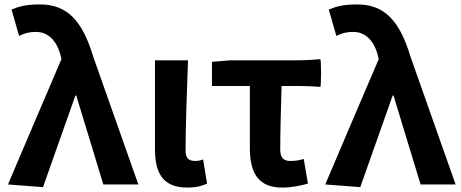

<svg xmlns="http://www.w3.org/2000/svg" viewBox="-20 -832 2079 866"><path d="M136 -282 16 0 174 12 320 -401H324L446 0H525H604L401 -575C352 -738 284 -812 160 -812C97 -812 66 -803 32 -789L66 -670C89 -681 109 -688 143 -688C194 -688 235 -652 253 -583L257 -565Z M679 -359V-159C679 -54 713 14 824 14C867 14 892 6 914 -4L896 -113C884 -108 871 -106 862 -106C832 -106 817 -117 817 -153C817 -258 823 -423 828 -560H753H679Z M1107 -304V-164C1107 -55 1143 14 1252 14C1297 14 1337 5 1369 -4L1350 -115C1327 -108 1309 -106 1289 -106C1261 -106 1244 -118 1244 -158C1244 -236 1247 -340 1250 -444H1338C1367 -444 1404 -442 1425 -440C1429 -444 1429 -560 1425 -565C1391 -562 1357 -560 1323 -560H1221H1018L936 -553V-444H1107Z M1567 -282 1447 0 1605 12 1751 -401H1755L1877 0H1956H2035L1832 -575C1783 -738 1715 -812 1591 -812C1528 -812 1497 -803 1463 -789L1497 -670C1520 -681 1540 -688 1574 -688C1625 -688 1666 -652 1684 -583L1688 -565Z"/></svg>

Font: GenSekiGothic2 TW B
Style: Regular
Weight: 700
Version: Version 2.100;PS 2.1;hotconv 16.6.51;makeotf.lib2.5.65220 DE